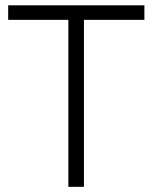

<svg xmlns="http://www.w3.org/2000/svg" viewBox="-20 -720 588 740"><path d="M303.5 0H243.5V-643.5H11.5V-699.5H536.5V-643.5H303.5Z"/></svg>

Font: Argentum Novus Light
Style: Regular
Weight: 300
Designer: Julieta Ulanovsky (font) & Cristiano Sobral (main changes)
Foundry: Julieta Ulanovsky (font) & Cristiano Sobral (main changes)
Version: Version 3.00;November 27, 2020;FontCreator 13.0.0.2655 64-bi